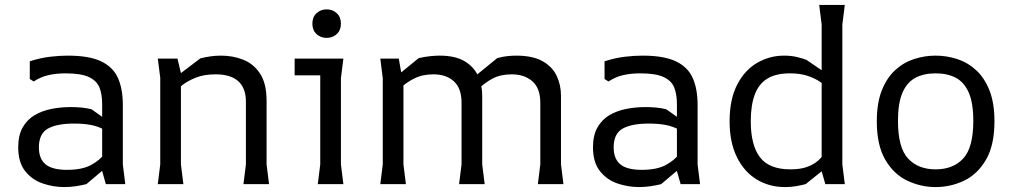

<svg xmlns="http://www.w3.org/2000/svg" viewBox="-20 -748 4114 780"><path d="M410 0 395 -53V-325Q395 -365 384 -392.5Q373 -420 341 -435Q309 -450 246 -450Q209 -450 177.5 -443Q146 -436 117 -417L101 -427V-499Q145 -513 183.5 -517.5Q222 -522 255 -522Q342 -522 390.5 -499Q439 -476 459 -431.5Q479 -387 479 -322V-80L489 0ZM241 12Q197 12 154 -2.5Q111 -17 82.5 -52.5Q54 -88 54 -150Q54 -198 72 -230Q90 -262 120.5 -280Q151 -298 189 -305.5Q227 -313 267 -313Q291 -313 311.5 -311Q332 -309 352 -304L404 -267V-221Q378 -235 348.5 -240.5Q319 -246 281 -246Q211 -246 174.5 -225.5Q138 -205 138 -149Q138 -103 165 -80.5Q192 -58 252 -58Q314 -58 350.5 -78Q387 -98 407 -126L427 -81L331 0Q311 5 288 8.5Q265 12 241 12Z M969 0 979 -80V-335Q979 -390 948 -418Q917 -446 856 -446Q808 -446 774 -432Q740 -418 718.5 -400.5Q697 -383 686 -371V-429L794 -511Q814 -516 835 -519Q856 -522 878 -522Q926 -522 968 -505.5Q1010 -489 1036.5 -449Q1063 -409 1063 -338V-80L1073 0ZM621 0 631 -80V-432L621 -510H701L715 -451V-80L725 0Z M1307 -594Q1283 -594 1266 -609.5Q1249 -625 1249 -652Q1249 -679 1266 -694.5Q1283 -710 1307 -710Q1331 -710 1348 -694.5Q1365 -679 1365 -652Q1365 -625 1348 -609.5Q1331 -594 1307 -594ZM1271 0 1281 -80V-442H1177V-510H1375L1365 -430V-80L1375 0Z M2165 0 2175 -80V-331Q2175 -389 2143 -417.5Q2111 -446 2059 -446Q2013 -446 1980.5 -428.5Q1948 -411 1927 -389Q1906 -367 1896 -354V-427L2000 -512Q2022 -518 2041.5 -520Q2061 -522 2077 -522Q2144 -522 2184 -499.5Q2224 -477 2241.5 -440Q2259 -403 2259 -359V-80L2269 0ZM1525 0 1535 -80V-430L1525 -510H1600L1619 -402V-80L1629 0ZM1845 0 1855 -80V-331Q1855 -389 1824 -417.5Q1793 -446 1741 -446Q1696 -446 1662.5 -429Q1629 -412 1608 -391Q1587 -370 1577 -358V-427L1681 -512Q1708 -518 1729.5 -520Q1751 -522 1766 -522Q1829 -522 1867 -499.5Q1905 -477 1922 -440Q1939 -403 1939 -359V-80L1949 0Z M2745 0 2730 -53V-325Q2730 -365 2719 -392.5Q2708 -420 2676 -435Q2644 -450 2581 -450Q2544 -450 2512.5 -443Q2481 -436 2452 -417L2436 -427V-499Q2480 -513 2518.5 -517.5Q2557 -522 2590 -522Q2677 -522 2725.5 -499Q2774 -476 2794 -431.5Q2814 -387 2814 -322V-80L2824 0ZM2576 12Q2532 12 2489 -2.5Q2446 -17 2417.5 -52.5Q2389 -88 2389 -150Q2389 -198 2407 -230Q2425 -262 2455.5 -280Q2486 -298 2524 -305.5Q2562 -313 2602 -313Q2626 -313 2646.5 -311Q2667 -309 2687 -304L2739 -267V-221Q2713 -235 2683.5 -240.5Q2654 -246 2616 -246Q2546 -246 2509.5 -225.5Q2473 -205 2473 -149Q2473 -103 2500 -80.5Q2527 -58 2587 -58Q2649 -58 2685.5 -78Q2722 -98 2742 -126L2762 -81L2666 0Q2646 5 2623 8.5Q2600 12 2576 12Z M3169 12Q3105 12 3054 -19Q3003 -50 2973.5 -110Q2944 -170 2944 -255Q2944 -345 2975 -404.5Q3006 -464 3056.5 -493Q3107 -522 3165 -522Q3194 -522 3217 -516.5Q3240 -511 3256 -505L3354 -438V-378Q3336 -399 3312.5 -415Q3289 -431 3259 -440.5Q3229 -450 3189 -450Q3133 -450 3098 -429Q3063 -408 3046.5 -364.5Q3030 -321 3030 -255Q3030 -158 3067.5 -109Q3105 -60 3191 -60Q3232 -60 3259 -70Q3286 -80 3303.5 -95.5Q3321 -111 3331 -129L3339 -69L3253 0Q3234 5 3213 8.5Q3192 12 3169 12ZM3333 0 3318 -52V-648L3308 -728H3412L3402 -648V-80L3412 0Z M3781 12Q3721 12 3666 -14Q3611 -40 3576.5 -99Q3542 -158 3542 -255Q3542 -329 3562 -380Q3582 -431 3616 -462.5Q3650 -494 3693 -508Q3736 -522 3781 -522Q3826 -522 3869 -508Q3912 -494 3946 -462.5Q3980 -431 4000 -380Q4020 -329 4020 -255Q4020 -158 3985.5 -99Q3951 -40 3896.5 -14Q3842 12 3781 12ZM3781 -60Q3852 -60 3893 -104Q3934 -148 3934 -257Q3934 -330 3915.5 -372Q3897 -414 3863 -432Q3829 -450 3781 -450Q3733 -450 3699 -432Q3665 -414 3646.5 -372Q3628 -330 3628 -257Q3628 -148 3669 -104Q3710 -60 3781 -60Z"/></svg>

Font: AR One Sans
Style: Regular
Weight: 400
Designer: Niteesh Yadav
Foundry: Niteesh Yadav
Version: Version 1.001;gftools[0.9.33]